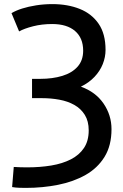

<svg xmlns="http://www.w3.org/2000/svg" viewBox="-20 -729 600 935"><path d="M106 186Q95 186 75.5 185.5Q56 185 39 182L47 84Q60 85 79 85.5Q98 86 112 86Q175 86 229.5 77Q284 68 325 47Q366 26 389 -8.5Q412 -43 412 -94Q412 -139 393 -169.5Q374 -200 342 -218Q310 -236 269 -243.5Q228 -251 185 -251H136V-345H176Q236 -345 283.5 -359.5Q331 -374 358 -404.5Q385 -435 385 -482Q385 -544 345.5 -578Q306 -612 234 -612Q184 -612 141 -601Q98 -590 73 -576L36 -665Q58 -678 88 -687.5Q118 -697 156 -703Q194 -709 235 -709Q310 -709 368.5 -685.5Q427 -662 460.5 -613Q494 -564 494 -486Q494 -451 480.5 -417Q467 -383 440 -354.5Q413 -326 374 -307Q446 -281 484.5 -224.5Q523 -168 523 -100Q523 -20 489 35Q455 90 396.5 123Q338 156 263 171Q188 186 106 186Z"/></svg>

Font: Ubuntu Sans Mono Medium
Style: Regular
Weight: 500
Monospace: yes
Designer: Dalton Maag Ltd
Foundry: Dalton Maag Ltd
Version: Version 1.006